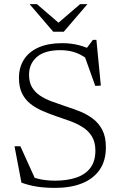

<svg xmlns="http://www.w3.org/2000/svg" viewBox="-20 -902 590 932"><path d="M437.5 -653.5 396.5 -662.5 431 -708.5H448L469.5 -486.5L442.5 -485L387.5 -638.5L421.5 -602Q383 -633.5 349 -646Q315 -658.5 273 -658.5Q197 -658.5 159 -625.5Q121 -592.5 121 -539.5Q121 -503 135.2 -478.8Q149.5 -454.5 174.2 -438Q199 -421.5 230.8 -409.8Q262.5 -398 297 -386.5Q332 -375.5 366.5 -361.8Q401 -348 430 -326.5Q459 -305 476.5 -271.5Q494 -238 494 -187.5Q494 -121 463.2 -77.2Q432.5 -33.5 377.5 -11.8Q322.5 10 248.5 10Q199.5 10 161 4.2Q122.5 -1.5 84 -15.5L50.5 -192H79L160 -13L99 -61Q135.5 -40.5 171.2 -32.8Q207 -25 247 -25Q306.5 -25 350.5 -40Q394.5 -55 418.8 -87.2Q443 -119.5 443 -170.5Q443 -212.5 426 -240Q409 -267.5 380.5 -285.2Q352 -303 318 -315.2Q284 -327.5 249.5 -339Q215 -351 183.2 -365Q151.5 -379 126.5 -399Q101.5 -419 86.8 -449.2Q72 -479.5 72 -523.5Q72 -575 96.2 -613Q120.5 -651 167.5 -671.8Q214.5 -692.5 281.5 -692.5Q327 -692.5 365 -682.2Q403 -672 437.5 -653.5ZM272.5 -784.5H255.5L369 -882H404.5L289.5 -748H238.5L123.5 -882H159Z"/></svg>

Font: Newsreader Light
Style: Regular
Weight: 300
Designer: Hugues Gentile
Foundry: Production Type
Version: Version 1.003